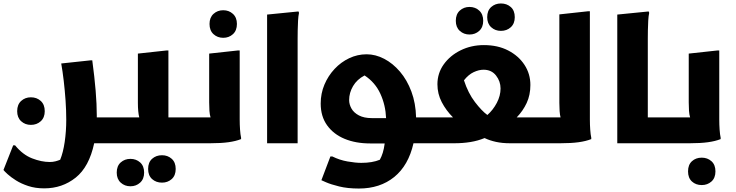

<svg xmlns="http://www.w3.org/2000/svg" viewBox="-59 -826 4246 1107"><path d="M28 12Q72 66 126 87Q180 108 228 108Q246 108 261 104Q276 100 288 95Q305 54 314 -7.5Q323 -69 323 -135Q323 -189 319 -246.5Q315 -304 308.5 -359.5Q302 -415 294 -460L462 -478H473Q486 -382 492.5 -303Q499 -224 499 -162Q499 -155 499 -149H628V-20L608 0H484Q455 136 377.5 198Q300 260 196 260Q145 260 104 246.5Q63 233 33 214Q3 195 -15.5 178Q-34 161 -39 154L17 12ZM119 -106Q86 -106 63 -127Q40 -148 40 -185Q40 -223 63 -244Q86 -265 119 -265Q153 -265 176 -244Q199 -223 199 -185Q199 -148 176 -127Q153 -106 119 -106Z M628 -149H744Q740 -164 738 -185.5Q736 -207 736 -233V-517L901 -535H912V-149H1041V-20L1021 0H608V-129ZM795 148Q795 110 818 89.5Q841 69 875 69Q908 69 931 89.5Q954 110 954 148Q954 186 931 206.5Q908 227 875 227Q841 227 818 206.5Q795 186 795 148ZM614 169Q614 131 637 110.5Q660 90 693 90Q726 90 749 110.5Q772 131 772 169Q772 206 749 227Q726 248 693 248Q660 248 637 227Q614 206 614 169Z M1021 0V-129L1041 -149H1155Q1150 -165 1148.5 -187Q1147 -209 1147 -236V-517L1312 -535H1323V-186Q1323 -166 1323 -136.5Q1323 -107 1325 -78.5Q1327 -50 1331 -32V-24Q1301 -12 1258 -6Q1215 0 1152 0ZM1228 -608Q1195 -608 1172 -629Q1149 -650 1149 -688Q1149 -725 1172 -746Q1195 -767 1228 -767Q1261 -767 1284 -746Q1307 -725 1307 -688Q1307 -650 1284 -629Q1261 -608 1228 -608Z M1481 -742 1662 -760 1665 -752Q1661 -734 1659.5 -707Q1658 -680 1657.5 -652Q1657 -624 1657 -604V0H1481Z M1790 -229Q1790 -287 1811.5 -338Q1833 -389 1870 -428.5Q1907 -468 1954.5 -490.5Q2002 -513 2055 -513Q2106 -513 2156 -487Q2206 -461 2247 -413Q2288 -365 2313 -298Q2338 -231 2340 -149H2419V-20L2399 0H2325Q2296 128 2214 194.5Q2132 261 2010 261Q1945 261 1896.5 249Q1848 237 1821 225Q1794 213 1794 213L1846 76H1857Q1899 97 1945 105Q1991 113 2024 113Q2088 113 2131 95Q2141 77 2148 54.5Q2155 32 2159 1H2075Q1992 1 1928 -25.5Q1864 -52 1827 -103.5Q1790 -155 1790 -229ZM2085 -145H2167Q2164 -220 2134 -285.5Q2104 -351 2043 -391Q1999 -368 1976.5 -329.5Q1954 -291 1954 -249Q1954 -224 1967.5 -200Q1981 -176 2010.5 -160.5Q2040 -145 2085 -145Z M2731 -566Q2811 -566 2871 -535Q2931 -504 2965 -452Q2999 -400 2999 -336Q2999 -278 2977.5 -232Q2956 -186 2920 -149H3080V-20L3060 0H2882Q2837 0 2800.5 -8Q2764 -16 2735 -30Q2696 -14 2652.5 -7Q2609 0 2560 0H2379V-129L2399 -149H2553Q2513 -189 2488 -237Q2463 -285 2463 -340Q2463 -404 2499.5 -455Q2536 -506 2597 -536Q2658 -566 2731 -566ZM2729 -424Q2702 -424 2672 -410Q2642 -396 2616 -363Q2640 -289 2679.5 -237.5Q2719 -186 2751 -163Q2784 -192 2805.5 -233Q2827 -274 2827 -316Q2827 -357 2801 -390.5Q2775 -424 2729 -424ZM2829 -648Q2796 -648 2773 -669Q2750 -690 2750 -727Q2750 -765 2773 -785.5Q2796 -806 2829 -806Q2863 -806 2886 -785.5Q2909 -765 2909 -727Q2909 -690 2886 -669Q2863 -648 2829 -648ZM2648 -627Q2615 -627 2592 -648Q2569 -669 2569 -706Q2569 -744 2592 -765Q2615 -786 2648 -786Q2681 -786 2704 -765Q2727 -744 2727 -706Q2727 -669 2704 -648Q2681 -627 2648 -627Z M3040 0V-129L3060 -149H3173Q3169 -164 3167.5 -185.5Q3166 -207 3166 -233V-743L3331 -761H3342V-186Q3342 -166 3342 -136.5Q3342 -107 3344 -78.5Q3346 -50 3350 -32V-24Q3320 -12 3277 -6Q3234 0 3171 0Z M3500 -742 3681 -760 3684 -752Q3680 -734 3678.5 -707Q3677 -680 3676.5 -652Q3676 -624 3676 -604V-149H3806V-20L3786 0H3500Z M3786 0V-129L3806 -149H3920Q3915 -165 3913.5 -187Q3912 -209 3912 -236V-517L4077 -535H4088V-186Q4088 -166 4088 -136.5Q4088 -107 4090 -78.5Q4092 -50 4096 -32V-24Q4066 -12 4023 -6Q3980 0 3917 0ZM3908 162Q3908 124 3930.5 103.5Q3953 83 3987 83Q4020 83 4043 103.5Q4066 124 4066 162Q4066 200 4043 220.5Q4020 241 3987 241Q3953 241 3930.5 220.5Q3908 200 3908 162Z"/></svg>

Font: Kufam
Style: Bold
Weight: 700
Designer: Wael Morcos, Artur Schmal
Foundry: Original Type
Version: Version 1.300; ttfautohint (v1.8.3)